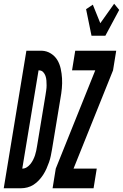

<svg xmlns="http://www.w3.org/2000/svg" viewBox="-66 -1006 657 1026"><path d="M423 -815 394 -957 430 -981 470 -882 544 -986 571 -953 497 -815ZM215 0 232 -105 443 -630H319L336 -735H555L538 -630L327 -105H451L434 0ZM-46 0 75 -735H157Q184 -734 206 -720Q228 -706 240.5 -685Q253 -664 258.5 -638.5Q264 -613 265.5 -587Q267 -561 264.5 -534Q262 -507 257 -480L212 -208Q209 -191 205.5 -173.5Q202 -156 196 -139Q190 -122 182.5 -105Q175 -88 165 -72.5Q155 -57 142 -43Q129 -29 113.5 -19Q98 -9 80.5 -4.5Q63 0 46 0ZM53 -105Q66 -105 77 -112Q88 -119 96.5 -129.5Q105 -140 111 -152Q117 -164 121 -176Q125 -188 127.5 -200.5Q130 -213 132 -225L177 -497Q179 -510 181 -523.5Q183 -537 183 -550Q183 -563 182 -576Q181 -589 177 -600.5Q173 -612 164.5 -621Q156 -630 142 -630H140Z"/></svg>

Font: Iosevka SS18 Extrabold
Style: Italic
Weight: 800
Italic angle: -9°
Monospace: yes
Designer: Belleve Invis
Foundry: Belleve Invis
Version: Version 25.1.1; ttfautohint (v1.8.4)